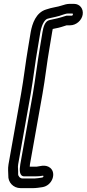

<svg xmlns="http://www.w3.org/2000/svg" viewBox="-20 -814 449 994"><path d="M106 99H161C195 99 201 94 204 96C207 99 203 104 199 105C186 107 169 110 159 110H96C84 110 73 97 74 87C75 69 71 53 74 37L139 -328C153 -409 162 -492 176 -570L189 -648C197 -691 213 -713 226 -717C246 -723 279 -727 309 -739C320 -743 327 -744 331 -744H354C361 -744 357 -733 352 -733H329C326 -733 323 -733 321 -732C291 -722 266 -716 236 -710C212 -705 204 -672 200 -648L187 -570C173 -490 163 -403 150 -328L85 37C80 67 80 99 106 99ZM135 37 200 -328C214 -406 223 -492 237 -570L250 -648C251 -655 252 -660 253 -664C256 -665 261 -666 267 -667C290 -671 306 -677 325 -683H343C374 -683 403 -708 408 -738C413 -768 394 -794 363 -794H340C327 -794 313 -790 298 -785C279 -778 250 -776 219 -765C166 -749 147 -692 139 -648L126 -570C112 -489 103 -406 89 -328L24 37C20 60 23 78 23 94C21 129 48 160 87 160H150C167 160 186 157 199 155C251 147 273 82 240 55C214 34 180 49 169 49H134C135 45 134 40 135 37Z"/></svg>

Font: Blanket
Style: OutlineObl
Weight: 400
Foundry: Cannot Into Space Fonts
Version: Version 0.9